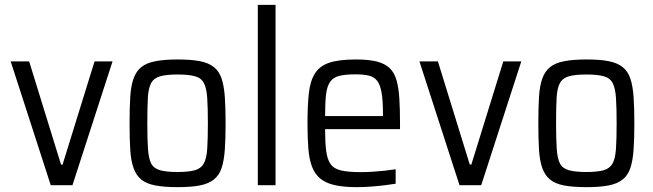

<svg xmlns="http://www.w3.org/2000/svg" viewBox="-20 -763 2690 791"><path d="M189.1 0 24 -510H100.1L231.3 -85.3H237.9L369.5 -510H443.6L278.5 0Z M712.5 8Q656.3 8 619.7 1Q583 -6.1 562 -23.4Q540.9 -40.7 530.2 -70.7Q519.4 -100.7 516.6 -145.9Q513.8 -191.2 513.8 -255.1Q513.8 -319 516.6 -364.2Q519.4 -409.4 530.2 -439.4Q540.9 -469.4 562 -486.4Q583 -503.5 619.7 -510.7Q656.3 -518 712.5 -518Q767.5 -518 803.4 -511Q839.3 -504 861.1 -486.7Q882.9 -469.4 892.9 -439.4Q902.9 -409.4 906.2 -364.2Q909.4 -319 909.4 -255.1Q909.4 -191.2 906.2 -145.9Q902.9 -100.7 892.9 -70.7Q882.9 -40.7 861.1 -23.4Q839.3 -6.1 803.4 1Q767.5 8 712.5 8ZM710.9 -54.4Q758 -54.4 783.2 -61.8Q808.5 -69.2 819.7 -89.6Q831 -110.1 833.7 -150.2Q836.4 -190.2 836.4 -255.1Q836.4 -319.4 833.7 -359.4Q831 -399.4 820.2 -420.4Q809.5 -441.4 783.7 -448.7Q758 -456.1 711.4 -456.1Q665.8 -456.1 639.8 -448.7Q613.8 -441.4 602.5 -420.4Q591.3 -399.4 589.1 -359.4Q586.9 -319.4 586.9 -254.5Q586.9 -190.2 589.6 -150.2Q592.3 -110.1 602.8 -89.6Q613.4 -69.2 639.3 -61.8Q665.3 -54.4 710.9 -54.4Z M1042.1 0V-743H1115.2V0Z M1450.2 8Q1394.8 8 1357.9 -0.6Q1320.9 -9.2 1298.8 -27.8Q1276.8 -46.3 1265.3 -76.6Q1253.8 -106.9 1250.3 -151.1Q1246.8 -195.3 1246.8 -254Q1246.8 -326.8 1252.2 -377.3Q1257.5 -427.8 1276.8 -459.4Q1296.2 -490.9 1336.2 -504.5Q1376.3 -518 1446.7 -518Q1499.5 -518 1532.9 -509.4Q1566.3 -500.8 1585.7 -482Q1605 -463.1 1613.7 -432.1Q1622.5 -401 1625.2 -356.8Q1628 -312.7 1628 -255.5V-231H1319.3Q1319.3 -176.4 1323.8 -141.2Q1328.3 -106.1 1342.1 -86.8Q1356 -67.5 1385.5 -60.7Q1414.9 -53.9 1465 -53.9Q1487.3 -53.9 1512.4 -55.3Q1537.4 -56.8 1562.9 -59.5Q1588.3 -62.3 1610 -65.7V-6.1Q1591.9 -3.1 1565.1 0.2Q1538.3 3.5 1508.2 5.7Q1478.2 8 1450.2 8ZM1557.7 -266.3V-294.4Q1557.7 -349.1 1552 -381.4Q1546.4 -413.7 1533.9 -430Q1521.4 -446.3 1499.3 -451.5Q1477.2 -456.7 1444.3 -456.7Q1402.7 -456.7 1378 -450.5Q1353.3 -444.4 1340.3 -426.2Q1327.3 -408 1323.3 -374.1Q1319.3 -340.2 1319.3 -284.8H1576.7Z M1873.1 0 1708 -510H1784.1L1915.3 -85.3H1921.9L2053.5 -510H2127.6L1962.5 0Z M2396.5 8Q2340.3 8 2303.7 1Q2267 -6.1 2246 -23.4Q2224.9 -40.7 2214.2 -70.7Q2203.4 -100.7 2200.6 -145.9Q2197.8 -191.2 2197.8 -255.1Q2197.8 -319 2200.6 -364.2Q2203.4 -409.4 2214.2 -439.4Q2224.9 -469.4 2246 -486.4Q2267 -503.5 2303.7 -510.7Q2340.3 -518 2396.5 -518Q2451.5 -518 2487.4 -511Q2523.3 -504 2545.1 -486.7Q2566.9 -469.4 2576.9 -439.4Q2586.9 -409.4 2590.2 -364.2Q2593.4 -319 2593.4 -255.1Q2593.4 -191.2 2590.2 -145.9Q2586.9 -100.7 2576.9 -70.7Q2566.9 -40.7 2545.1 -23.4Q2523.3 -6.1 2487.4 1Q2451.5 8 2396.5 8ZM2394.9 -54.4Q2442 -54.4 2467.2 -61.8Q2492.5 -69.2 2503.7 -89.6Q2515 -110.1 2517.7 -150.2Q2520.4 -190.2 2520.4 -255.1Q2520.4 -319.4 2517.7 -359.4Q2515 -399.4 2504.2 -420.4Q2493.5 -441.4 2467.7 -448.7Q2442 -456.1 2395.4 -456.1Q2349.8 -456.1 2323.8 -448.7Q2297.8 -441.4 2286.5 -420.4Q2275.3 -399.4 2273.1 -359.4Q2270.9 -319.4 2270.9 -254.5Q2270.9 -190.2 2273.6 -150.2Q2276.3 -110.1 2286.8 -89.6Q2297.4 -69.2 2323.3 -61.8Q2349.3 -54.4 2394.9 -54.4Z"/></svg>

Font: Saira Thin SemiCondensed
Style: Regular
Weight: 100
Width: 4
Version: Version 1.101